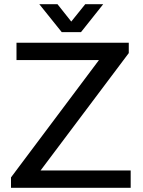

<svg xmlns="http://www.w3.org/2000/svg" viewBox="-20 -888 675 908"><path d="M166 -868H252L317 -786L383 -868H468L363 -736H272ZM32 0V-49L448 -604H58V-686H589V-637L172 -82H598V0Z"/></svg>

Font: Archivo
Style: Regular
Weight: 400
Designer: Hector Gatti
Foundry: Omnibus-Type
Version: Version 2.001